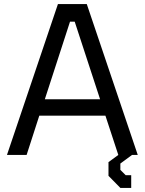

<svg xmlns="http://www.w3.org/2000/svg" viewBox="-20 -757 707 938"><path d="M568 161 510 102V35L558 0L495 -192H172L110 0H14L263 -737H404L653 0H625L568 42V73L594 99H621V161ZM199 -272H469L345 -651H322Z"/></svg>

Font: Tomorrow
Style: Regular
Weight: 400
Designer: Tony de Marco, Monica Rizzolli
Foundry: Just in Type
Version: Version 2.002